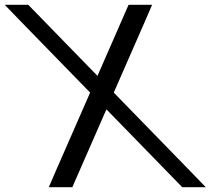

<svg xmlns="http://www.w3.org/2000/svg" viewBox="-154 -760 916 800"><path d="M252.1 -443.9 -19.7 -723 -36.3 -740H-134.3L-73.4 -677L221.5 -374.2L76.5 -43L49.4 20H147.4L154.8 3L289.4 -304.4L588.8 3L605.4 20H703.4L642.5 -43L320 -374.2L452.6 -677L479.7 -740H381.7L374.3 -723Z"/></svg>

Font: Nordica Advanced
Style: RegularLObl
Weight: 300
Version: Version 1.07